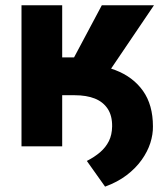

<svg xmlns="http://www.w3.org/2000/svg" viewBox="-20 -548 617 719"><path d="M212.9 -528.3V0H60.5V-528.3ZM556.6 -528.3 328.6 -191.4H189.9L171.9 -333H257.3L361.3 -528.3ZM108.9 -191.4V-310.5H259.8Q346.2 -310.5 412.1 -285.4Q478 -260.3 515.4 -207.8Q552.7 -155.3 552.7 -74.7Q553.2 -44.9 543 -12.7Q532.7 19.5 510.7 50.5Q488.8 81.5 454.6 107.7Q420.4 133.8 373.5 150.9L305.2 54.7Q334 40 355 22Q376 3.9 387.7 -19.5Q399.4 -43 399.9 -74.7Q400.4 -114.7 383.3 -140.6Q366.2 -166.5 335 -179Q303.7 -191.4 259.8 -191.4Z"/></svg>

Font: Roboto ExtraBold
Style: Regular
Weight: 800
Designer: Christian Robertson
Foundry: Google
Version: Version 3.009; 2024